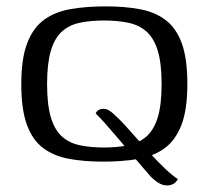

<svg xmlns="http://www.w3.org/2000/svg" viewBox="-20 -488 640 588"><path d="M295.6 7Q236.5 7 190.1 -1.8Q143.8 -10.6 111.4 -35.2Q79 -59.9 62.1 -106.8Q45.2 -153.6 45.2 -230.7Q45.2 -309.4 63.6 -356.6Q81.9 -403.8 115.9 -428.1Q149.8 -452.4 197.6 -460.4Q245.4 -468.5 303.7 -468.5Q362.9 -468.5 409.2 -459.7Q455.5 -450.9 487.8 -426.2Q520.1 -401.6 537 -354.7Q553.8 -307.9 553.8 -230.7Q553.8 -152.1 535.5 -104.9Q517.1 -57.7 483.3 -33.4Q449.5 -9.1 402.1 -1Q354.7 7 295.6 7ZM298.5 -36.3Q341.1 -36.3 374 -43.4Q406.8 -50.5 429.3 -70.8Q451.8 -91.1 463.4 -129.5Q474.9 -167.8 474.9 -230.7Q474.9 -293.2 463.4 -331.8Q451.8 -370.4 429.3 -390.7Q406.8 -411 374 -418.1Q341.1 -425.2 298.5 -425.2Q256 -425.2 223.4 -418.1Q190.8 -411 168.8 -390.7Q146.8 -370.4 135.5 -331.8Q124.2 -293.2 124.2 -230.7Q124.2 -167.8 135.5 -129.5Q146.8 -91.1 168.8 -70.8Q190.8 -50.5 223.4 -43.4Q256 -36.3 298.5 -36.3ZM491.3 79.9Q479.7 79.9 467.9 73.5Q456.1 67 442.7 53.9Q434.1 44.6 417.3 24.9Q400.4 5.1 379.7 -19.3Q359 -43.8 338 -68.5Q317.1 -93.2 299.7 -112.6Q282.3 -131.9 272.9 -140.5Q276.6 -148.6 282.9 -151.7Q289.1 -154.8 296.2 -154.8Q305.6 -154.8 314.2 -149.8Q322.8 -144.7 333.9 -133.4Q344.4 -124.5 361.8 -105.5Q379.3 -86.5 400.4 -62.4Q421.5 -38.3 443.8 -14Q466.2 10.3 487.4 30.2Q508.5 50.2 524.9 60.5Q519.1 70.5 510.9 75.2Q502.8 79.9 491.3 79.9Z"/></svg>

Font: Genos Thin
Style: Regular
Weight: 100
Designer: Robert E. Leuschke
Foundry: Robert E. Leuschke
Version: Version 1.010